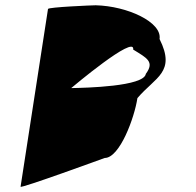

<svg xmlns="http://www.w3.org/2000/svg" viewBox="-20 -722 742 728"><path d="M58 -14C57 -6 377 -123 377 -123C434 -123 490 -276 501 -350C569 -430 648 -448 585 -574C595 -638 463 -699 343 -702C331 -702 163 -695 162 -688ZM250 -388C250 -388 494 -594 485 -534C537 -502 567 -488 533 -442C526 -394 305 -389 250 -388Z"/></svg>

Font: Ampere
Style: ExtIta
Weight: 400
Version: Version 1